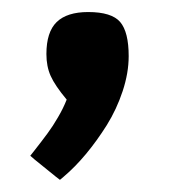

<svg xmlns="http://www.w3.org/2000/svg" viewBox="-20 -146 317 319"><path d="M126.5 -126Q165.5 -126 179.7 -109.4Q193.8 -92.8 193.8 -52.7Q193.8 -24.9 183.8 5.4Q173.8 35.6 157.5 61.8Q141.1 87.9 122.8 109.9Q104.5 131.8 85.9 147.5L79.6 152.8L73.2 147.9L37.6 119.1L30.3 112.8L36.1 105.5Q50.3 87.4 59.1 75.4Q67.9 63.5 76.4 48.8Q85 34.2 90.8 19.5Q71.3 -3.9 64.2 -19.8Q57.1 -35.6 57.1 -56.2Q57.1 -92.8 74.2 -109.4Q91.3 -126 126.5 -126Z"/></svg>

Font: Samim WOL
Style: Medium-WOL
Weight: 500
Foundry: DejaVu fonts team - Redesigned by Saber Rastikerdar
Version: Version 4.0.0